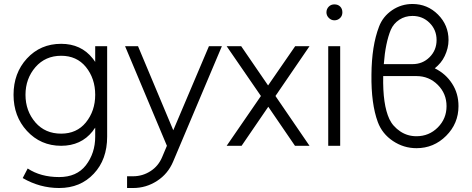

<svg xmlns="http://www.w3.org/2000/svg" viewBox="-20 -732 2369 964"><path d="M287 -452Q365 -452 411 -396Q458 -338 458 -256Q458 -175 411 -117Q365 -61 287 -61Q207 -61 158 -117Q108 -175 108 -256Q108 -337 158 -395Q208 -452 287 -452ZM287 -512Q183 -512 115 -438Q48 -365 48 -256Q48 -148 115 -75Q184 0 287 0Q387 0 445 -73Q448 -78 451.5 -82.5Q455 -87 458 -91V-46Q458 37 411 98Q365 157 277 157Q184 157 119 114L94 162Q180 212 277 212Q384 212 451 140Q518 69 518 -46V-500H458V-421Q455 -426 451.5 -430.5Q448 -435 445 -439Q387 -512 287 -512Z M608 -500 818 0 794 57Q775 102 736 127Q696 153 648 153H618V212H648Q714 212 769 176Q823 141 849 80L1094 -500H1029L850 -78L673 -500Z M1327 -196 1461 0H1534L1363 -250L1534 -500H1462L1326 -303L1191 -500H1118L1290 -250L1118 0H1193Z M1699 -670Q1699 -688 1688 -699Q1677 -710 1659 -710Q1642 -710 1631 -699Q1619 -687 1619 -670Q1619 -654 1631 -642Q1643 -630 1659 -630Q1676 -630 1688 -642Q1699 -653 1699 -670ZM1628 0H1688V-500H1628Z M2051 -712Q1995 -712 1949 -681Q1902 -649 1883 -598Q1846 -502 1845 -357Q1844 -284 1852 -224.5Q1860 -165 1877 -119Q1899 -60 1953 -24Q2007 12 2071 12Q2158 12 2220 -50Q2282 -112 2282 -199Q2282 -263 2250 -312Q2218 -362 2163 -389Q2179 -402 2191.5 -417Q2204 -432 2213 -451Q2222 -470 2227 -490Q2232 -510 2232 -531Q2232 -606 2179 -659Q2126 -712 2051 -712ZM2051 -652Q2102 -652 2137 -617Q2172 -582 2172 -531Q2172 -480 2137 -445Q2102 -410 2051 -410H1907Q1911 -464 1920 -507.5Q1929 -551 1942 -582Q1949 -598 1959.5 -610.5Q1970 -623 1985 -633Q2014 -652 2051 -652ZM1904 -350H2071Q2134 -350 2178 -306Q2222 -262 2222 -199Q2222 -136 2178 -92Q2134 -48 2071 -48Q2026 -48 1990 -72Q1972 -84 1958 -99.5Q1944 -115 1935 -134Q1901 -207 1904 -350Z"/></svg>

Font: Unageo Variable
Style: Regular
Weight: 300
Designer: Richard Sepsi
Foundry: Richard Sepsi
Version: Version 2.200